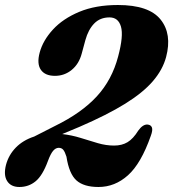

<svg xmlns="http://www.w3.org/2000/svg" viewBox="-26 -734 692 767"><path d="M-2 -75.5Q8.5 -115 37.2 -144.5Q66 -174 110.5 -188.5L193 -230.5Q299.5 -282.5 360.5 -348.8Q421.5 -415 446 -508.5Q468 -591 457.2 -627.8Q446.5 -664.5 411.5 -664.5Q374 -664.5 350.2 -640Q326.5 -615.5 315 -573.5L300.5 -520Q289.5 -478.5 260.5 -454.8Q231.5 -431 193.5 -431Q154 -431 137.2 -455.2Q120.5 -479.5 132.5 -524Q145.5 -572.5 185.5 -616Q225.5 -659.5 290.8 -686.8Q356 -714 445 -714Q569 -714 615.5 -656Q662 -598 637.5 -506Q624 -455.5 584.8 -409.8Q545.5 -364 473.8 -319.5Q402 -275 292 -227.5L222.5 -198.5Q261 -194 296.2 -183Q331.5 -172 364.5 -162.2Q397.5 -152.5 430 -152.5Q461 -152.5 483.5 -166Q506 -179.5 526.5 -212.5Q544.5 -237.5 563 -236.5Q576.5 -235.5 580.8 -225Q585 -214.5 576.5 -191.5Q537.5 -80.5 485.2 -33.8Q433 13 367.5 13Q309 13 279.5 -13.2Q250 -39.5 239.5 -108Q233.5 -127 227 -135.2Q220.5 -143.5 208.5 -143.5Q196.5 -143.5 186.2 -131.5Q176 -119.5 165.5 -91Q144 -32.5 116.2 -9.8Q88.5 13 51.5 13Q17.5 13 2.5 -10.8Q-12.5 -34.5 -2 -75.5Z"/></svg>

Font: Fraunces 72pt Soft
Style: Bold Italic
Weight: 700
Italic angle: -16°
Version: Version 1.000;[b76b70a41]